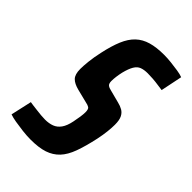

<svg xmlns="http://www.w3.org/2000/svg" viewBox="-188 -582 654 654"><g transform="rotate(45 139.5 -255.0)"><path d="M87 8Q68 8 47 5.5Q26 3 8.5 0Q-9 -3 -20 -7L-3 -83Q1 -82 10 -81Q19 -80 30.5 -78.5Q42 -77 53 -76Q64 -75 73 -75Q92 -75 106.5 -80.5Q121 -86 131 -100Q141 -114 146 -139Q149 -153 151 -167Q153 -181 153 -190Q153 -205 147 -209Q141 -213 130 -215L82 -227Q58 -233 47 -244.5Q36 -256 36 -282Q36 -297 38.5 -320Q41 -343 47 -370Q56 -412 68 -440.5Q80 -469 98 -486Q116 -503 142 -510.5Q168 -518 204 -518Q221 -518 238.5 -516Q256 -514 272.5 -511.5Q289 -509 299 -505L283 -427Q274 -428 261 -430Q248 -432 234.5 -433Q221 -434 209 -434Q192 -434 180 -429.5Q168 -425 160 -411.5Q152 -398 146 -374Q143 -361 141.5 -349Q140 -337 140 -328Q140 -315 146 -310.5Q152 -306 162 -304L208 -292Q221 -289 231.5 -283Q242 -277 248 -265Q254 -253 254 -231Q254 -217 252 -198Q250 -179 245 -155Q235 -109 223.5 -77.5Q212 -46 194.5 -27.5Q177 -9 151.5 -0.5Q126 8 87 8Z"/></g></svg>

Font: Saira UltraCondensed
Style: Bold Italic
Weight: 700
Width: 1
Italic angle: -12°
Designer: Hector Gatti with collaboration of the Omnibus-Type team
Foundry: Omnibus-Type
Version: Version 1.101